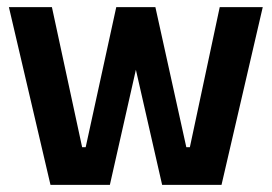

<svg xmlns="http://www.w3.org/2000/svg" viewBox="-20 -520 765 540"><path d="M436 0 322 -500H417L504 -106H514L598 -500H719L603 0ZM122 0 5 -500H126L211 -106H221L307 -500H402L289 0Z"/></svg>

Font: Changa ExtraLight Medium
Style: Regular
Weight: 500
Version: Version 3.002; ttfautohint (v1.8.2)